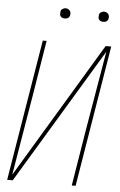

<svg xmlns="http://www.w3.org/2000/svg" viewBox="-60 -954 621 995"><g transform="rotate(5 250.0 -456.0)"><path d="M16 0 137 -735H157L109 -441Q92 -338 74.5 -235Q57 -132 40 -29L464 -735H493L372 0H352L400 -294Q417 -397 435 -500Q453 -603 470 -706L45 0ZM440 -859Q434 -859 428.5 -861Q423 -863 419 -867.5Q415 -872 414.5 -878.5Q414 -885 415 -891Q415 -896 417.5 -900Q420 -904 424 -906.5Q428 -909 432 -910.5Q436 -912 441 -912Q447 -912 452.5 -909.5Q458 -907 462 -902.5Q466 -898 467 -891.5Q468 -885 467 -879Q466 -874 463.5 -870Q461 -866 457.5 -863.5Q454 -861 449.5 -860Q445 -859 440 -859ZM240 -859Q234 -859 228.5 -861Q223 -863 219 -867.5Q215 -872 214.5 -878.5Q214 -885 215 -891Q215 -896 217.5 -900Q220 -904 224 -906.5Q228 -909 232 -910.5Q236 -912 241 -912Q247 -912 252.5 -909.5Q258 -907 262 -902.5Q266 -898 267 -891.5Q268 -885 267 -879Q266 -874 263.5 -870Q261 -866 257.5 -863.5Q254 -861 249.5 -860Q245 -859 240 -859Z"/></g></svg>

Font: Iosevka Thin
Style: Italic
Weight: 100
Italic angle: -9°
Monospace: yes
Designer: Belleve Invis
Foundry: Belleve Invis
Version: Version 32.5.0; ttfautohint (v1.8.4)